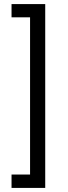

<svg xmlns="http://www.w3.org/2000/svg" viewBox="-20 -820 331 940"><path d="M36.5 34.5H127.2V-735.2H36.5V-800H201.4V100H36.5Z"/></svg>

Font: AF Albert Sans Medium
Style: Regular
Weight: 500
Designer: Andreas Rasmussen
Foundry: a.Foundry
Version: Version 1.300;Glyphs 3.2 (3231)